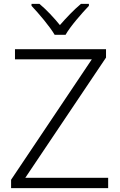

<svg xmlns="http://www.w3.org/2000/svg" viewBox="-20 -967 615 987"><path d="M261 -788H317C341 -831 400 -898 437 -937V-947H396C360 -917 320 -875 288 -838C258 -875 219 -917 183 -947H142V-937C179 -898 236 -831 261 -788ZM536 0V-53H110L525 -671V-714H57V-662H452L37 -43V0Z"/></svg>

Font: Noto Sans Khmer UI Light
Style: Regular
Weight: 300
Designer: Danh Hong and the Monotype Design Team
Foundry: Monotype Imaging Inc.
Version: Version 2.002